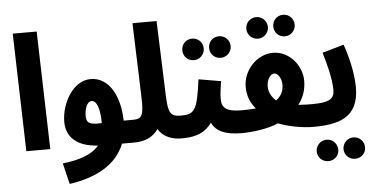

<svg xmlns="http://www.w3.org/2000/svg" viewBox="-60 -866 2369 1214"><g transform="rotate(-5 1124.5 -259.0)"><path d="M80 0H232L211 -748H59Z M335 230C504 206 635 136 687 5H762C816 5 839 -22 839 -69C839 -108 815 -139 771 -139H710C707 -295 641 -418 526 -419C411 -420 335 -279 335 -164C335 -68 400 -4 534 4C489 59 408 85 303 97ZM473 -190C473 -234 490 -280 518 -280C552 -280 570 -225 571 -136C490 -130 473 -147 473 -190Z M761 5C830 5 881 -15 918 -67C951 -11 1014 5 1064 5C1112 5 1141 -24 1141 -69C1141 -107 1118 -139 1074 -139C1007 -139 993 -161 989 -277L972 -748H819L835 -275C839 -163 826 -139 771 -139Z M1356 -481C1394 -481 1425 -512 1425 -549C1425 -588 1394 -618 1356 -618C1317 -618 1288 -588 1288 -549C1288 -512 1317 -481 1356 -481ZM1186 -481C1224 -481 1254 -512 1254 -549C1254 -588 1224 -618 1186 -618C1147 -618 1118 -588 1118 -549C1118 -512 1147 -481 1186 -481ZM1063 5C1129 5 1206 -3 1258 -78C1285 -21 1344 5 1450 5C1499 5 1528 -24 1528 -69C1528 -107 1505 -139 1460 -139C1361 -139 1333 -166 1333 -222C1333 -260 1341 -304 1345 -334L1204 -358C1178 -161 1160 -139 1073 -139Z M1772 -581C1810 -581 1840 -612 1840 -649C1840 -688 1810 -718 1772 -718C1733 -718 1704 -688 1704 -649C1704 -612 1733 -581 1772 -581ZM1602 -581C1639 -581 1670 -612 1670 -649C1670 -688 1639 -718 1602 -718C1563 -718 1533 -688 1533 -649C1533 -612 1563 -581 1602 -581ZM1450 5C1507 5 1611 -6 1680 -37C1744 -11 1836 5 1899 5C1947 5 1976 -26 1976 -69C1976 -107 1953 -139 1909 -139C1887 -139 1854 -139 1819 -142C1849 -181 1869 -229 1869 -292C1869 -386 1792 -484 1687 -484C1587 -484 1497 -392 1497 -284C1497 -226 1516 -183 1549 -143C1517 -140 1484 -139 1459 -139ZM1636 -275C1636 -322 1662 -353 1684 -353C1707 -353 1730 -317 1730 -278C1730 -239 1714 -205 1681 -182C1650 -210 1636 -242 1636 -275Z M1898 5C2056 5 2191 -24 2191 -220C2191 -316 2162 -427 2137 -496L2000 -457C2022 -386 2048 -284 2048 -217C2048 -161 2017 -139 1908 -139ZM2148 229C2185 229 2216 200 2216 162C2216 124 2185 93 2148 93C2109 93 2079 124 2079 162C2079 200 2109 229 2148 229ZM1978 229C2015 229 2046 200 2046 162C2046 124 2015 93 1978 93C1939 93 1909 124 1909 162C1909 200 1939 229 1978 229Z"/></g></svg>

Font: Noto Sans Arabic UI XCn XBd
Style: Regular
Weight: 800
Width: 2
Designer: Monotype Design Team, Nadine Chahine and Nizar Qandah
Foundry: Monotype Imaging Inc.
Version: Version 2.010